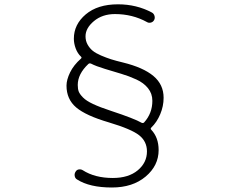

<svg xmlns="http://www.w3.org/2000/svg" viewBox="-20 -791 1040 867"><path d="M666 -734.4Q674.8 -729.5 677.7 -719.2Q680.7 -709 675.8 -700.2Q670.9 -691.4 661.1 -689Q651.4 -686.5 643.6 -691.4Q578.1 -727.5 499 -727.5Q442.4 -727.5 404.3 -695.8Q366.2 -664.1 366.2 -627Q366.2 -606.4 375.5 -589.8Q384.8 -573.2 398.4 -562Q412.1 -550.8 436 -540.5Q460 -530.3 481.4 -523.4Q502.9 -516.6 535.2 -508.8Q627 -486.3 672.9 -447.8Q718.8 -409.2 718.8 -349.6Q718.8 -311.5 703.6 -275.4Q688.5 -239.3 663.1 -214.8Q658.2 -210 663.1 -205.1Q696.3 -169.9 696.3 -113.3Q696.3 -43 637.7 6.3Q579.1 55.7 485.4 55.7Q384.8 55.7 328.1 19.5Q319.3 14.6 317.4 3.9Q315.4 -6.8 321.3 -15.6Q326.2 -24.4 335.9 -25.9Q345.7 -27.3 353.5 -22.5Q408.2 12.7 489.3 12.7Q560.5 12.7 602.1 -22Q643.6 -56.6 643.6 -107.4Q643.6 -152.3 608.4 -180.2Q573.2 -208 471.7 -238.3Q368.2 -268.6 324.2 -305.7Q280.3 -342.8 280.3 -404.3Q280.3 -430.7 296.4 -463.9Q312.5 -497.1 345.7 -526.4Q350.6 -531.2 345.7 -535.2Q330.1 -549.8 321.8 -572.3Q313.5 -594.7 313.5 -616.2Q313.5 -680.7 367.2 -726.1Q420.9 -771.5 512.7 -771.5Q596.7 -771.5 666 -734.4ZM390.6 -503.9Q387.7 -504.9 385.7 -504.9Q381.8 -504.9 378.9 -502Q331.1 -457 331.1 -407.2Q331.1 -389.6 335.4 -377.9Q339.8 -366.2 354.5 -351.1Q369.1 -335.9 400.4 -321.3Q431.6 -306.6 482.4 -290Q585.9 -255.9 620.1 -236.3Q622.1 -235.4 625 -235.4Q627.9 -235.4 630.9 -238.3Q668 -279.3 668 -335.9Q668 -368.2 648.4 -392.6Q628.9 -417 595.7 -432.1Q562.5 -447.3 528.3 -457.5Q494.1 -467.8 453.6 -480Q413.1 -492.2 390.6 -503.9Z"/></svg>

Font: irohamaru Light
Style: Regular
Weight: 200
Designer: [Source Han Sans]
Ryoko NISHIZUKA  (kana & ideographs); Paul D. Hunt (Latin, Greek & Cyrillic); Wenlong ZHANG  (bopomofo
Version: Version 1.01